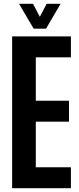

<svg xmlns="http://www.w3.org/2000/svg" viewBox="-20 -992 416 1012"><path d="M43.9 0V-800H353.7V-689.7H168.7V-460.9H343.7V-350.6H168.7V-110.3H353.7V0ZM157.3 -840.9 80.4 -972.1H153.9L190 -903.4L225.9 -972.1H299.4L222.6 -840.9Z"/></svg>

Font: Big Shoulders Display SC Thin
Style: Regular
Weight: 100
Designer: Patric King
Foundry: XO Type Co
Version: Version 2.002